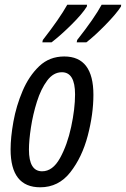

<svg xmlns="http://www.w3.org/2000/svg" viewBox="-20 -786 535 816"><path d="M347 -606Q382 -633 428 -680Q474 -727 494 -758L495 -766H412Q382 -710 308 -616L306 -606ZM199 -606Q237 -635 283 -680.5Q329 -726 349 -758L350 -766H266Q233 -707 162 -616L160 -606ZM377 -383Q377 -546 253 -546Q190 -546 146.5 -504.5Q103 -463 76 -399.5Q49 -336 37 -269Q25 -202 25 -151Q25 10 151 10Q229 10 279 -54Q329 -118 353 -209.5Q377 -301 377 -383ZM103 -150Q103 -189 111.5 -244.5Q120 -300 137 -354Q154 -408 180.5 -443.5Q207 -479 243 -479Q299 -479 299 -385Q299 -324 282.5 -247Q266 -170 235 -114Q204 -58 159 -58Q103 -58 103 -150Z"/></svg>

Font: Noto Sans Display Condensed
Style: Italic
Weight: 400
Width: 3
Designer: Monotype Design team
Foundry: Monotype Imaging Inc.
Version: 1.000